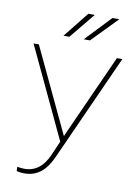

<svg xmlns="http://www.w3.org/2000/svg" viewBox="-102 -818 804 1099"><g transform="rotate(10 300.0 -268.5)"><path d="M304.2 -36.1 310.5 -50.8 525.4 -528.3H557.1L279.3 87.9Q267.1 115.2 252.2 137.9Q237.3 160.6 218 177.5Q198.7 194.3 173.8 203.9Q148.9 213.4 116.7 213.4Q95.2 213.4 72.8 208L71.8 183.1Q81.5 184.6 91.8 186Q102.1 187.5 112.3 187.5Q138.7 187.5 160.2 179.9Q181.6 172.4 198.7 158.4Q215.8 144.5 229 125.2Q242.2 106 252.4 83L289.1 -1L41 -528.3H71.8ZM460.4 -750H500.5L356 -601.6H319.8ZM320.3 -750H357.9L236.3 -601.6H202.1Z"/></g></svg>

Font: Roboto Mono Thin
Style: Regular
Weight: 250
Designer: Google
Version: Version 2.000985; 2015; ttfautohint (v1.3)